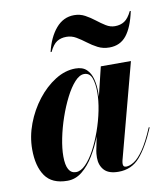

<svg xmlns="http://www.w3.org/2000/svg" viewBox="-81 -768 719 844"><g transform="rotate(-10 279.0 -346.0)"><path d="M256.5 -614Q232 -614 214.2 -602.8Q196.5 -591.5 181.5 -560H177Q192 -624 225.2 -663Q258.5 -702 306.5 -702Q333 -702 355 -690Q377 -678 396.8 -662.5Q416.5 -647 435.8 -635Q455 -623 476 -623Q500.5 -623 518.2 -634.5Q536 -646 551 -677H555.5Q540.5 -606 512.2 -570.5Q484 -535 436 -535Q407 -535 384 -547Q361 -559 340.8 -574.5Q320.5 -590 300.2 -602Q280 -614 256.5 -614ZM352.5 -349Q352.5 -340.5 352 -330L383.5 -460H518L405.5 -36Q403.5 -28 403.5 -20.5Q403.5 -6.5 417 -6.5Q433 -6.5 452.5 -18.8Q472 -31 495 -64Q518 -97 544.5 -159.5L548.5 -158.5Q513.5 -75.5 476.2 -32.8Q439 10 380.5 10Q336.5 10 316.8 -11.5Q297 -33 297 -67.5Q297 -77.5 297.8 -85Q298.5 -92.5 299.5 -97.5L312 -159.5Q295 -115.5 271.5 -76.8Q248 -38 218.2 -14Q188.5 10 152.5 10Q83.5 10 53.2 -33.8Q23 -77.5 23 -152.5Q23 -210 44.2 -266.2Q65.5 -322.5 101.2 -368.5Q137 -414.5 181.2 -442.2Q225.5 -470 271.5 -470Q303.5 -470 321 -453.2Q338.5 -436.5 345.5 -409Q352.5 -381.5 352.5 -349ZM348.5 -351Q348.5 -390 339 -414.8Q329.5 -439.5 305 -439.5Q284.5 -439.5 263 -416Q241.5 -392.5 221.8 -353.8Q202 -315 186.2 -269.2Q170.5 -223.5 161.5 -178.8Q152.5 -134 152.5 -98.5Q152.5 -21 196 -21Q217.5 -21 239.2 -43Q261 -65 280.5 -101.5Q300 -138 315.5 -181.8Q331 -225.5 339.8 -269.8Q348.5 -314 348.5 -351Z"/></g></svg>

Font: Bodoni* 36pt
Style: Bold Italic
Weight: 700
Italic angle: -13°
Version: Version 2.3